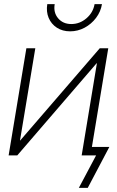

<svg xmlns="http://www.w3.org/2000/svg" viewBox="-20 -748 562 924"><path d="M415.5 0H373L446.3 -443.4H444.8L63 0H21.5L106.9 -515.6H149.9L76.2 -71.8H77.1L460 -515.6H501ZM317.4 -597.2Q280.8 -597.2 253.7 -614.7Q226.6 -632.3 214.1 -662.1Q201.7 -691.9 207.5 -728H243.2Q236.3 -687.5 259.8 -659.9Q283.2 -632.3 323.2 -632.3Q363.8 -632.3 396 -659.9Q428.2 -687.5 435.1 -728H470.7Q464.8 -691.9 442.4 -662.1Q419.9 -632.3 387.2 -614.7Q354.5 -597.2 317.4 -597.2ZM359.4 156.2 442.4 0H391.1L397.9 -41H506.3L402.3 156.2Z"/></svg>

Font: Inter Display ExtraLight
Style: Italic
Weight: 200
Italic angle: -9.39999°
Designer: Rasmus Andersson
Foundry: rsms
Version: Version 4.000;git-a52131595